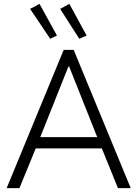

<svg xmlns="http://www.w3.org/2000/svg" viewBox="-20 -979 715 999"><path d="M311.5 -719.7H363.3L660.2 0H593.8L509.8 -207H166L81.1 0H14.6ZM136.7 -932.6 185.5 -959 276.4 -793.9 241.2 -777.3ZM293 -932.6 340.8 -959 430.7 -793.9 392.6 -777.3ZM485.8 -265.6 339.8 -632.8H335.9L189.5 -265.6Z"/></svg>

Font: Reddit Sans Fudge Light
Style: Regular
Weight: 300
Designer: Stephen Hutchings
Foundry: Reddit
Version: Version 1.013